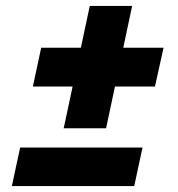

<svg xmlns="http://www.w3.org/2000/svg" viewBox="-20 -627 601 648"><path d="M195 -194 225 -335H91L119 -466H253L283 -607H426L396 -466H532L503 -335H368L338 -194ZM20 1 48 -129H461L433 1Z"/></svg>

Font: Saira SemiExpanded ExtraBold
Style: Italic
Weight: 800
Width: 6
Italic angle: -12°
Designer: Hector Gatti with collaboration of the Omnibus-Type team
Foundry: Omnibus-Type
Version: Version 1.101